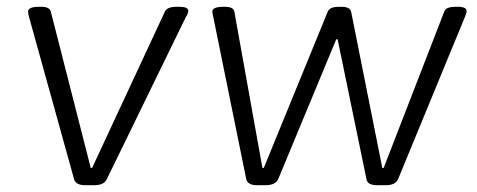

<svg xmlns="http://www.w3.org/2000/svg" viewBox="-20 -545 1408 567"><path d="M233 2Q204 2 199 -15L66 -494Q65 -497 64 -502.5Q63 -508 63 -511Q63 -525 96 -525H102Q126 -525 130 -511L248 -49H252L467 -511Q474 -525 501 -525H509Q536 -525 536 -513Q536 -509 534 -504Q532 -499 529 -495L295 -15Q287 2 257 2Z M739 2Q711 2 707 -17L610 -494Q609 -498 608 -503Q607 -508 607 -511Q607 -525 641 -525H644Q669 -525 672 -511L755 -49H759L948 -511Q952 -519 960.5 -522Q969 -525 981 -525H988Q1014 -525 1017 -510L1109 -49H1113L1292 -511Q1295 -519 1304 -522Q1313 -525 1325 -525H1332Q1358 -525 1358 -512Q1358 -508 1356 -503.5Q1354 -499 1353 -495L1156 -17Q1151 -6 1141.5 -2Q1132 2 1119 2H1095Q1081 2 1072.5 -2Q1064 -6 1062 -17L977 -429H973L802 -17Q797 -6 787 -2Q777 2 764 2Z"/></svg>

Font: Asap Semi Expanded Semi Expanded Light
Style: Italic
Weight: 300
Width: 6
Italic angle: -6°
Designer: Pablo Cosgaya
Foundry: Omnibus-Type
Version: Version 3.001; ttfautohint (v1.8.4.7-5d5b)